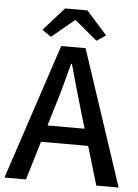

<svg xmlns="http://www.w3.org/2000/svg" viewBox="-57 -881 666 925"><g transform="rotate(5 276.0 -418.5)"><path d="M0 0 217 -655H335L552 0H444L338 -356Q322 -410 306.5 -464.5Q291 -519 276 -574H272Q258 -519 243 -464.5Q228 -410 211 -356L104 0ZM122 -187V-268H428V-187ZM164 -695 120 -725 220 -837H328L428 -725L384 -695L276 -785H272Z"/></g></svg>

Font: Assistant ExtraLight SemiBold
Style: Regular
Weight: 600
Version: Version 3.000